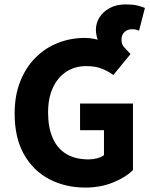

<svg xmlns="http://www.w3.org/2000/svg" viewBox="-20 -835 678 867"><path d="M365.3 12Q275.5 12 203.2 -25.6Q130.8 -63.1 88.4 -137.7Q46.1 -212.3 46.1 -322.1Q46.1 -403.4 71.1 -466.7Q96.2 -530.1 139.9 -574.2Q183.7 -618.4 241.2 -641.1Q298.8 -663.8 363.8 -663.8Q382.7 -663.8 402.5 -660Q422.3 -656.3 448.6 -648.1L437.3 -626.2Q421.6 -650.7 417.3 -668.2Q413 -685.8 413 -700.5Q413 -730.6 429.2 -756.4Q445.3 -782.2 475.4 -798.7Q505.5 -815.1 548.1 -815.1Q579.4 -815.1 599.7 -810.2Q619.9 -805.4 634.4 -799.1L607.9 -696.3Q600.6 -699.7 593.6 -701.4Q586.7 -703 574.8 -703Q556.7 -703 542.7 -690.9Q528.7 -678.7 528.7 -655.3Q528.7 -633.6 541.4 -620.9Q554 -608.3 569.4 -590.9L491.8 -496.4Q467.6 -513.9 439.1 -525.2Q410.7 -536.5 368.7 -536.5Q318.6 -536.5 279.7 -511.3Q240.8 -486.1 219 -439.2Q197.1 -392.4 197.1 -327.1Q197.1 -260.1 217.6 -212.6Q238 -165.2 278.6 -140.2Q319.1 -115.2 380.5 -115.2Q400.5 -115.2 419.1 -120.3Q437.7 -125.3 449.5 -134.6V-247.2H341.5V-367.4H580.4V-66.9Q547.1 -33.9 490.3 -11Q433.6 12 365.3 12Z"/></svg>

Font: Source Sans 3
Style: Regular
Weight: 200
Designer: Paul D. Hunt
Foundry: Adobe
Version: Version 3.046;hotconv 1.0.118;makeotfexe 2.5.65603